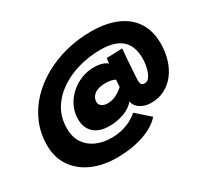

<svg xmlns="http://www.w3.org/2000/svg" viewBox="-155 -966 1279 1206"><g transform="rotate(-30 485.0 -363.5)"><path d="M375.5 20.5Q274 20.5 196.8 -14Q119.5 -48.5 75.5 -112.8Q31.5 -177 31.5 -265.5Q31.5 -352 63 -426.8Q94.5 -501.5 151 -560.8Q207.5 -620 282.5 -662Q357.5 -704 445 -726.2Q532.5 -748.5 626 -748.5Q732.5 -748.5 809.8 -716Q887 -683.5 928.5 -620.2Q970 -557 970 -464Q970 -403.5 953.8 -350.2Q937.5 -297 906.8 -256.8Q876 -216.5 832.2 -193.5Q788.5 -170.5 733 -170.5Q687.5 -170.5 655 -191.8Q622.5 -213 618 -247.5Q588 -211 537.5 -193.2Q487 -175.5 434 -175.5Q359.5 -175.5 320.8 -212Q282 -248.5 282 -310.5Q282 -359.5 302.2 -402Q322.5 -444.5 357.5 -476.5Q392.5 -508.5 436.5 -526.5Q480.5 -544.5 528.5 -544.5Q563.5 -544.5 588.5 -536.8Q613.5 -529 625.5 -516.5Q626 -525 627.8 -537Q629.5 -549 630.5 -554.5Q641.5 -554.5 663 -555.2Q684.5 -556 707.2 -557Q730 -558 744.5 -558.5Q741 -524 738.5 -487.2Q736 -450.5 733.8 -418Q731.5 -385.5 730.2 -363.8Q729 -342 729 -337Q729 -313.5 736.2 -305.5Q743.5 -297.5 758.5 -297.5Q775.5 -297.5 787.8 -311Q800 -324.5 808.2 -346Q816.5 -367.5 820.5 -392.5Q824.5 -417.5 824.5 -440.5Q824.5 -530.5 774.5 -575Q724.5 -619.5 621.5 -619.5Q540.5 -619.5 463.8 -598.2Q387 -577 326 -535.8Q265 -494.5 228.8 -434.5Q192.5 -374.5 192.5 -296Q192.5 -232.5 221 -190Q249.5 -147.5 298.2 -126Q347 -104.5 408.5 -104.5Q452 -104.5 488.5 -114.5Q525 -124.5 553.8 -140.2Q582.5 -156 602 -174L698.5 -89Q668 -54 619.5 -29.8Q571 -5.5 509 7.5Q447 20.5 375.5 20.5ZM493 -304.5Q527 -304.5 556.8 -319.5Q586.5 -334.5 609.5 -356L613 -407.5Q603.5 -413.5 586 -417.8Q568.5 -422 541.5 -422Q506 -422 482.5 -411.8Q459 -401.5 447.5 -384.5Q436 -367.5 436 -347.5Q436 -327 453.2 -315.8Q470.5 -304.5 493 -304.5Z"/></g></svg>

Font: Grandstander Thin ExtraBold
Style: Italic
Weight: 800
Italic angle: -15°
Version: Version 1.200